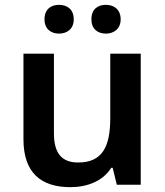

<svg xmlns="http://www.w3.org/2000/svg" viewBox="-20 -764 682 794"><path d="M164 -684C164 -644 191 -625 224 -625C257 -625 285 -644 285 -684C285 -726 257 -744 224 -744C191 -744 164 -726 164 -684ZM358 -684C358 -644 384 -625 418 -625C450 -625 479 -644 479 -684C479 -726 450 -744 418 -744C384 -744 358 -726 358 -684ZM562 -542H436V-277C436 -158 404 -92 303 -92C234 -92 203 -132 203 -213V-542H77V-188C77 -50 149 10 271 10C339 10 405 -14 440 -70H446L463 0H562Z"/></svg>

Font: Noto Sans Arabic UI SmBd
Style: Regular
Weight: 600
Designer: Monotype Design Team, Nadine Chahine and Nizar Qandah
Foundry: Monotype Imaging Inc.
Version: Version 2.010